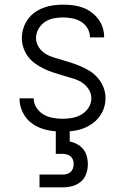

<svg xmlns="http://www.w3.org/2000/svg" viewBox="-20 -558 540 826"><path d="M249 8Q227 8 205.5 5.5Q184 3 163 -4Q142 -11 123.5 -23Q105 -35 92 -52Q79 -69 71.5 -90Q64 -111 64 -133Q64 -133 64 -133.5Q64 -134 64 -135H125Q125 -135 125 -134.5Q125 -134 125 -134Q125 -113 137 -94.5Q149 -76 167 -65.5Q185 -55 206.5 -51Q228 -47 249 -47Q270 -47 291.5 -51Q313 -55 331.5 -66Q350 -77 361.5 -95.5Q373 -114 373 -136Q373 -157 360.5 -175.5Q348 -194 329.5 -205Q311 -216 290.5 -221.5Q270 -227 249.5 -233.5Q229 -240 208.5 -246.5Q188 -253 168.5 -262.5Q149 -272 131.5 -284.5Q114 -297 101 -314Q88 -331 81 -352Q74 -373 74 -394Q74 -415 80.5 -436Q87 -457 99.5 -474.5Q112 -492 129.5 -504.5Q147 -517 167 -524.5Q187 -532 208.5 -535Q230 -538 251 -538Q272 -538 293 -535.5Q314 -533 334 -526Q354 -519 371.5 -506.5Q389 -494 402 -477Q415 -460 421.5 -440Q428 -420 428 -399Q428 -398 428 -397.5Q428 -397 428 -397H367Q367 -397 367 -397Q367 -397 367 -398Q367 -418 356.5 -436Q346 -454 329 -464.5Q312 -475 291.5 -479Q271 -483 251 -483Q231 -483 210.5 -479Q190 -475 173 -463.5Q156 -452 145.5 -433.5Q135 -415 135 -394Q135 -377 143.5 -361Q152 -345 165.5 -334Q179 -323 196 -316.5Q213 -310 230 -305H231Q254 -298 277 -291Q300 -284 322 -275Q344 -266 364.5 -253.5Q385 -241 400.5 -223Q416 -205 425 -182.5Q434 -160 434 -136Q434 -114 427 -93Q420 -72 406.5 -54.5Q393 -37 374.5 -24.5Q356 -12 335.5 -4.5Q315 3 293 5.5Q271 8 249 8ZM150 248V193H250Q259 193 268 190.5Q277 188 284 181.5Q291 175 294 166Q297 157 297 148Q297 139 294 130Q291 121 284 115Q277 109 268 106.5Q259 104 250 104H220V0H280V51Q297 54 312.5 62.5Q328 71 338.5 84.5Q349 98 353.5 114.5Q358 131 358 148Q358 169 351 189.5Q344 210 328 223.5Q312 237 291.5 242.5Q271 248 250 248Z"/></svg>

Font: Iosevka Term Light
Style: Regular
Weight: 300
Monospace: yes
Designer: Belleve Invis
Foundry: Belleve Invis
Version: Version 9.0.1; ttfautohint (v1.8.3)